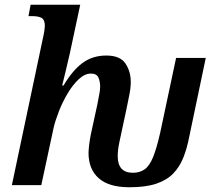

<svg xmlns="http://www.w3.org/2000/svg" viewBox="-20 -780 909 809"><path d="M525 9Q439 9 396 -29Q353 -67 353 -136Q354 -169 363 -215L390 -339Q395 -365 398.5 -384Q402 -403 402 -414Q402 -437 394.5 -453.5Q387 -470 363 -470Q337 -470 311.5 -446Q286 -422 264.5 -385.5Q243 -349 228 -310.5Q213 -272 206 -242L154 0H30L161 -620Q165 -637 167 -651Q169 -665 169 -671Q169 -696 156 -704Q143 -712 116 -712H100L109 -760H318L274 -554Q266 -519 257 -481.5Q248 -444 242 -420H248Q285 -483 327.5 -514.5Q370 -546 428 -546Q486 -546 508.5 -512.5Q531 -479 531 -435Q531 -409 524.5 -378Q518 -347 513 -321L483 -181Q476 -148 476 -122Q476 -52 540 -52Q569 -52 589.5 -66.5Q610 -81 625 -118Q640 -155 655 -221L722 -536H847L777 -202Q768 -155 752.5 -116Q737 -77 710 -49Q683 -21 638.5 -6Q594 9 525 9Z"/></svg>

Font: Noto Serif SemiCondensed SemiBold
Style: Italic
Weight: 600
Width: 4
Italic angle: -12°
Designer: Monotype Design Team
Foundry: Monotype Imaging Inc.
Version: Version 2.014; ttfautohint (v1.8.4.7-5d5b)